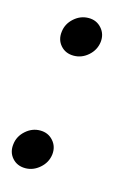

<svg xmlns="http://www.w3.org/2000/svg" viewBox="-112 -548 426 610"><g transform="rotate(15 101.5 -243.5)"><path d="M88 -372Q61 -372 44.8 -390.5Q28.5 -409 32 -436Q35 -462.5 56 -481.2Q77 -500 104 -500Q130 -500 146.5 -481.2Q163 -462.5 160 -436Q156.5 -409 135.5 -390.5Q114.5 -372 88 -372ZM32 13Q5 13 -11.2 -5.5Q-27.5 -24 -24 -51Q-21 -77.5 0 -96.2Q21 -115 47.5 -115Q74 -115 90.5 -96.2Q107 -77.5 104 -51Q100.5 -24 79.2 -5.5Q58 13 32 13Z"/></g></svg>

Font: Urbanist
Style: Bold Italic
Weight: 700
Italic angle: -8°
Designer: Corey Hu
Foundry: Corey Hu
Version: Version 1.330; ttfautohint (v1.8.4.7-5d5b)